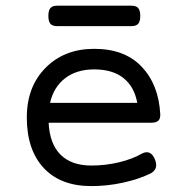

<svg xmlns="http://www.w3.org/2000/svg" viewBox="-20 -630 640 661"><path d="M177.2 -610.4Q160.6 -610.4 153.6 -602.3Q146.5 -594.2 146.5 -575.2Q146.5 -556.2 153.6 -548.1Q160.6 -540 177.2 -540H432.1Q448.7 -540 455.8 -548.1Q462.9 -556.2 462.9 -575.2Q462.9 -594.2 455.8 -602.3Q448.7 -610.4 432.1 -610.4ZM72.3 -225.6Q72.3 -114.3 130.4 -51.8Q188.5 10.7 294.4 10.7Q349.1 10.7 402.8 -1Q456.5 -12.7 496.1 -31.7Q526.4 -46.4 514.2 -79.1Q507.8 -96.7 496.6 -103Q485.4 -109.4 470.2 -102.1Q436.5 -82.5 389.9 -71.3Q343.3 -60.1 294.4 -60.1Q226.1 -60.1 188.5 -97.4Q150.9 -134.8 147.5 -207.5H501Q517.6 -207.5 525.1 -214.6Q532.7 -221.7 531.7 -237.8Q525.9 -339.4 467.5 -400.6Q409.2 -461.9 304.2 -461.9Q201.7 -461.9 137 -396.7Q72.3 -331.5 72.3 -225.6ZM452.6 -275.9H152.3Q164.6 -330.1 204.1 -360.6Q243.7 -391.1 304.2 -391.1Q367.7 -391.1 405 -361.3Q442.4 -331.5 452.6 -275.9Z"/></svg>

Font: Courier Prime Code
Style: Regular
Weight: 400
Designer: Alan Dague-Greene
Foundry: Quote-Unquote Apps
Version: Version 3.18